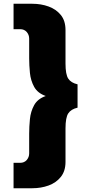

<svg xmlns="http://www.w3.org/2000/svg" viewBox="-20 -800 464 1020"><path d="M135 15V-90Q135 -127 139 -167.5Q143 -208 161.5 -241.5Q180 -275 223 -290Q180 -305 161.5 -338.5Q143 -372 139 -412.5Q135 -453 135 -490V-595Q135 -615 122 -630Q109 -645 87 -645H52V-780H152Q198 -780 238 -765.5Q278 -751 303 -720.5Q328 -690 328 -640V-462Q328 -405 342.5 -382.5Q357 -360 392 -352V-228Q357 -220 342.5 -197.5Q328 -175 328 -118V60Q328 109 303 140Q278 171 238 185.5Q198 200 152 200H52V65H87Q109 65 122 50Q135 35 135 15Z"/></svg>

Font: Jost* Heavy
Style: Regular
Weight: 800
Version: Version 3.7